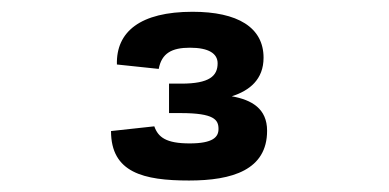

<svg xmlns="http://www.w3.org/2000/svg" viewBox="-20 -852 660 326"><path d="M307 -832C218 -832 177 -798 178.5 -742.5L249.5 -735C254.5 -761.5 271.5 -771 302.5 -771C334.5 -771 349.5 -761 349.5 -744.5C349.5 -723 335.5 -710 288 -710H267V-660H286.5C344 -660 351 -648.5 351 -633C351 -619.5 342 -608.5 302 -608.5C262 -608.5 248.5 -619 242 -637.5L168.5 -629.5C168.5 -559 223.5 -545.5 301 -545.5C374.5 -545.5 433.5 -563.5 433.5 -630C433.5 -667.5 407.5 -682.5 373.5 -688.5C403.5 -698 427.5 -717 427.5 -754C427.5 -805.5 383.5 -832 307 -832Z"/></svg>

Font: Monaspace Neon ExtraBold
Style: Regular
Weight: 800
Designer: Riley Cran & the Lettermatic Team
Foundry: Lettermatic
Version: Version 1.200 (Monaspace Neon)